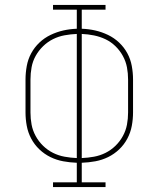

<svg xmlns="http://www.w3.org/2000/svg" viewBox="-20 -755 640 775"><path d="M194 0V-19H290V-98Q262 -99 235 -104Q208 -109 183.5 -121Q159 -133 139 -152Q119 -171 106 -195.5Q93 -220 88 -247Q83 -274 83 -301V-434Q83 -461 88 -488.5Q93 -516 106 -540Q119 -564 139 -583Q159 -602 184 -614Q209 -626 235.5 -632Q262 -638 290 -639V-716H194V-735H406V-716H310V-639Q338 -638 364.5 -632Q391 -626 416 -614Q441 -602 461 -583Q481 -564 494 -540Q507 -516 512 -488.5Q517 -461 517 -434V-301Q517 -274 512 -247Q507 -220 494 -195.5Q481 -171 461 -152Q441 -133 416.5 -121Q392 -109 365 -104Q338 -99 310 -98V-19H406V0ZM290 -117V-618Q265 -617 240.5 -612.5Q216 -608 194 -597Q172 -586 154 -568.5Q136 -551 124 -529.5Q112 -508 107.5 -483.5Q103 -459 103 -434V-301Q103 -276 107.5 -252Q112 -228 124 -206Q136 -184 154 -166.5Q172 -149 194 -138Q216 -127 240.5 -122.5Q265 -118 290 -117ZM310 -117Q335 -118 359.5 -122.5Q384 -127 406 -138Q428 -149 446 -166.5Q464 -184 476 -206Q488 -228 492.5 -252Q497 -276 497 -301V-434Q497 -459 492.5 -483Q488 -507 476 -529Q464 -551 446 -568.5Q428 -586 406 -596.5Q384 -607 359.5 -612Q335 -617 310 -618Z"/></svg>

Font: Iosevka Slab Thin Extended
Style: Regular
Weight: 100
Width: 7
Monospace: yes
Designer: Belleve Invis
Foundry: Belleve Invis
Version: Version 11.1.1; ttfautohint (v1.8.3)